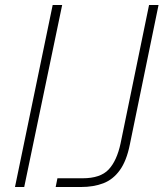

<svg xmlns="http://www.w3.org/2000/svg" viewBox="-20 -749 655 769"><path d="M40 0 191 -729H229L77 0ZM203 0 210 -35H311Q382 -35 415 -70Q448 -105 463 -175L577 -729H615L500 -170Q487 -105 460 -67.5Q433 -30 394 -15Q355 0 304 0Z"/></svg>

Font: Mona Sans
Style: Italic
Weight: 200
Italic angle: -11.6951°
Designer: Deni Anggara
Foundry: GitHub
Version: Version 2.000